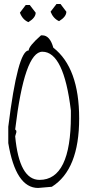

<svg xmlns="http://www.w3.org/2000/svg" viewBox="-20 -931 435 951"><path d="M183.1 -755.9H189.9Q227.1 -755.9 244.1 -694.8Q372.1 -595.2 372.1 -344.2Q372.1 -90.8 236.8 -5.9L168.9 0Q58.1 0 21 -222.2V-303.2Q67.9 -681.2 122.1 -681.2Q122.1 -702.1 183.1 -755.9ZM55.2 -290 61 -283.2V-275.9L55.2 -255.9Q75.2 -40 175.8 -40Q331.1 -40 331.1 -356.9V-383.8Q295.9 -674.8 189.9 -674.8Q101.1 -674.8 55.2 -290ZM107.4 -906.2H127.4L156.7 -868.2Q156.7 -843.3 120.6 -821.3Q91.3 -834 78.6 -868.2ZM259.8 -911.1H279.8L308.6 -873Q308.6 -848.1 272.5 -826.2Q243.7 -839.4 230.5 -873Z"/></svg>

Font: Loved by the King
Style: Regular
Weight: 400
Designer: Kimberly Geswein
Foundry: Kimberly Geswein
Version: Version 1.002 2006